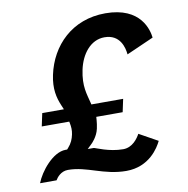

<svg xmlns="http://www.w3.org/2000/svg" viewBox="-89 -912 975 998"><g transform="rotate(-10 398.5 -413.0)"><path d="M119.2 -372 104.7 -304H249.8L251.6 -294.7C255.2 -276.8 256.9 -257.7 252.3 -236C247.1 -211.6 239 -191.3 219.5 -169.5L213.7 -163H205.7C137.4 -163 66.5 -72.8 44.7 -15H131.8C139.9 -28.9 161.5 -58 199.4 -58C299.7 -58 378.9 0 498.1 0C619.9 0 674.1 -91.1 690.4 -124.8L592.3 -179.3C580.5 -157.4 551.2 -114 501.3 -114C426.4 -114 360.3 -146.2 351.3 -147H319.7L344.9 -171.5C344.9 -171.5 375.9 -201.2 384.8 -243C388.2 -259.4 390.3 -273.7 391.2 -286.9L392.4 -304H531.7L546.2 -372H378.5L376.4 -380.9C365.1 -428.4 346.5 -472.6 364.7 -558C381.5 -637.1 431.7 -704 505.7 -704C589.4 -704 605.6 -630.6 608.8 -595.6L752.3 -659C748 -697.4 720.8 -826 531.7 -826C355.3 -826 240.4 -707.3 208.7 -558C193.5 -486.4 205.6 -437.8 223.7 -395.1L233.5 -372Z"/></g></svg>

Font: Hussar Nova
Style: RgIta
Weight: 700
Foundry: Cannot Into Space Fonts
Version: Version 0.99